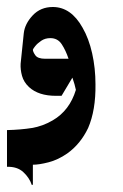

<svg xmlns="http://www.w3.org/2000/svg" viewBox="-20 -274 353 549"><path d="M216 -195Q234 -164 243.5 -121.5Q253 -79 253 -33Q254 41 232 92Q210 138 172 165Q146 183 119 190Q92 197 74 197V254L71 255Q64 234 46.5 218Q29 202 0 203V98Q40 97 71 92Q102 87 131 70Q179 42 197 -17Q194 -32 187 -52L156 0H140Q90 0 63 -25Q48 -39 43 -57Q38 -75 39 -92L48 -179Q51 -206 73.5 -230Q96 -254 131 -254Q183 -254 216 -195ZM176 -106Q168 -130 156.5 -147.5Q145 -165 124 -165Q109 -165 98 -157.5Q87 -150 81 -142.5Q75 -135 74 -132Q74 -126 81 -116Q88 -106 109 -106Z"/></svg>

Font: Katibeh
Style: Regular
Weight: 400
Designer: Arabic design by Kourosh Beigpour, Latin design by Eduardo Tunni, engineering by Lasse Fister
Version: Version 1.000